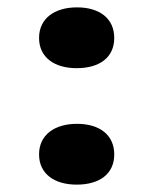

<svg xmlns="http://www.w3.org/2000/svg" viewBox="-20 -487 416 521"><path d="M188 14C250 14 290 -15 290 -68C290 -121 250 -151 189 -151C128 -151 86 -121 86 -68C86 -15 128 14 188 14ZM188 -302C250 -302 290 -331 290 -384C290 -437 250 -467 189 -467C128 -467 86 -437 86 -384C86 -331 128 -302 188 -302Z"/></svg>

Font: Sprat Extended
Style: Bold
Weight: 700
Width: 9
Designer: Ethan Nakache
Foundry: Collletttivo
Version: Version 2.000;Glyphs 3.2 (3217)